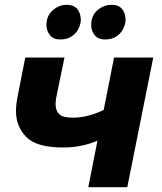

<svg xmlns="http://www.w3.org/2000/svg" viewBox="-20 -778 675 798"><path d="M454 -539H617L509 0H347L385 -193Q318 -165 243 -165Q131 -165 88.8 -209Q46.5 -253 46.5 -315.5Q46.5 -343.5 53 -376L85 -539H248L214 -374Q211 -357.5 211 -344.5Q211 -319 225.5 -304Q240 -289 282 -289Q317 -289 349.5 -298Q382 -307 411 -321ZM231 -614Q201 -614 187 -632.5Q173 -651 173 -674Q173 -712 199 -735Q225 -758 258 -758Q311 -758 316 -699Q316 -678 306.2 -658.5Q296.5 -639 277.5 -626.5Q258.5 -614 231 -614ZM417 -614Q387 -614 373 -632.5Q359 -651 359 -674Q359 -713 385 -735.5Q411 -758 445 -758Q497 -758 502 -699Q502 -678 492.2 -658.5Q482.5 -639 463.5 -626.5Q444.5 -614 417 -614Z"/></svg>

Font: Argentum Sans SemiBold
Style: Italic
Weight: 600
Italic angle: -11°
Designer: Julieta Ulanovsky (font), Cristiano Sobral (main changes and remaster)
Foundry: Julieta Ulanovsky (font), Cristiano Sobral (main changes and remaster)
Version: Version 2.007;June 15, 2022;FontCreator 14.0.0.2814 64-bit; 